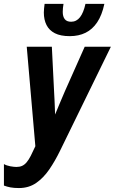

<svg xmlns="http://www.w3.org/2000/svg" viewBox="-46 -953 587 982"><path d="M50.8 8.8Q24.9 8.8 7.3 5.4Q-10.3 2 -25.9 -3.9V-113.8Q-12.2 -106 6.8 -102.5Q25.9 -99.1 38.1 -99.1Q54.7 -99.1 67.1 -104.7Q79.6 -110.4 90.1 -122.8Q100.6 -135.3 111.1 -155.5Q121.6 -175.8 134.8 -205.1L90.8 -713.9H219.2L231 -477.1Q231.9 -462.9 232.9 -441.4Q233.9 -419.9 234.6 -399.7Q235.4 -379.4 235.8 -367.2Q246.6 -393.1 259.3 -423.8Q272 -454.6 286.1 -486.8L387.2 -713.9H521L261.2 -182.1Q235.8 -129.9 206.1 -86.4Q176.3 -43 138.7 -17.1Q101.1 8.8 50.8 8.8ZM311 -768.1Q263.7 -768.1 234.6 -783Q205.6 -797.9 191.9 -825Q178.2 -852.1 178.2 -889.2Q178.2 -897.5 179.4 -909.7Q180.7 -921.9 182.1 -933.1H278.8Q276.9 -922.4 275.9 -911.6Q274.9 -900.9 274.9 -892.1Q274.9 -868.2 285.2 -855Q295.4 -841.8 317.9 -841.8Q345.2 -841.8 363.3 -865Q381.3 -888.2 391.1 -933.1H487.8Q475.6 -875.5 451.2 -839.1Q426.8 -802.7 391.6 -785.4Q356.4 -768.1 311 -768.1Z"/></svg>

Font: Open Sans Condensed
Style: Italic
Weight: 400
Width: 3
Italic angle: -12°
Designer: Monotype Design Team
Foundry: Monotype Imaging Inc.
Version: Version 3.000